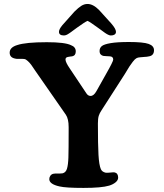

<svg xmlns="http://www.w3.org/2000/svg" viewBox="-20 -919 809 949"><path d="M361.3 -782.7Q354.5 -777.8 345 -770.8Q335.4 -763.7 331.1 -760.5Q326.7 -757.3 320.8 -753.4Q314.9 -749.5 311.5 -747.8Q308.1 -746.1 304 -744.9Q299.8 -743.7 296.4 -743.7Q271.5 -743.7 271.5 -761.7Q271.5 -774.4 288.1 -794.4L347.7 -861.3Q367.7 -881.3 382.3 -890.4Q397 -899.4 412.6 -899.4Q439.9 -899.4 469.2 -870.1L529.8 -803.2Q553.2 -776.4 553.2 -761.7Q553.2 -752.9 546.4 -748.3Q539.6 -743.7 528.3 -743.7Q525.4 -743.7 522.2 -744.4Q519 -745.1 515.1 -747.1Q511.2 -749 508.1 -750.7Q504.9 -752.4 499.3 -756.3Q493.7 -760.3 489.5 -763.4Q485.4 -766.6 477.1 -772.5Q468.8 -778.3 462.9 -782.7Q424.3 -811 412.6 -815.9Q398.4 -809.6 361.3 -782.7ZM456.5 -468.3 503.9 -552.7Q539.6 -615.2 539.6 -624.5Q539.6 -640.1 522 -640.6Q517.6 -641.1 506.6 -641.4Q495.6 -641.6 491.2 -642.6Q483.4 -644 477.8 -649.9Q472.2 -655.8 472.2 -667Q472.2 -682.1 483.2 -691.2Q494.1 -700.2 526.9 -705.8Q559.6 -711.4 617.2 -711.4Q688.5 -711.4 714.8 -701.9Q741.2 -692.4 741.2 -670.9Q741.2 -643.6 714.4 -640.1Q707.5 -638.2 694.1 -637.7Q680.7 -637.2 671.4 -635.7Q661.6 -635.3 654.1 -631.1Q646.5 -627 636 -613.3Q625.5 -599.6 619.6 -590.3Q613.8 -581.1 596.7 -552.7L481.9 -374Q472.2 -359.9 468 -346.4Q463.9 -333 463.9 -308.6Q463.9 -204.1 466.8 -153.6Q469.7 -103 478.5 -83Q484.4 -69.3 502.4 -65.4Q512.2 -64.5 526.4 -66.2Q540.5 -67.9 546.9 -66.9Q564 -62.5 564 -41Q564 -28.3 551.3 -17.8Q538.6 -7.3 519.5 -1.5Q481.9 9.8 393.1 9.8Q304.7 9.8 273.9 2.4Q223.6 -8.8 223.6 -33.7Q223.6 -43 229 -50.5Q234.4 -58.1 243.7 -60.1Q249.5 -61.5 265.1 -61.3Q280.8 -61 290 -62.5Q305.7 -66.9 311 -85Q316.9 -104 318.1 -140.9Q319.3 -177.7 319.3 -272.5Q319.3 -284.7 319.3 -291Q319.3 -331.1 305.7 -351.6L154.3 -569.3Q141.1 -589.4 134.5 -598.4Q127.9 -607.4 117.9 -616.9Q107.9 -626.5 99.6 -627.4Q92.8 -628.4 76.4 -627.9Q60.1 -627.4 54.7 -629.4Q27.8 -634.8 27.8 -658.7Q27.8 -685.1 65.4 -696.3Q107.4 -710.4 211.4 -710.4Q300.8 -710.4 330.6 -695.8Q354.5 -687 354.5 -665Q354.5 -644.5 336.9 -640.6Q335.4 -640.6 327.9 -639.6Q320.3 -638.7 316.4 -637.7Q303.7 -635.7 303.7 -625Q303.7 -611.3 325.2 -580.1L406.7 -458Q415 -444.8 427.7 -444.8Q443.4 -444.8 456.5 -468.3Z"/></svg>

Font: Cooper* SemiBold
Style: Regular
Weight: 600
Designer: Owen Earl
Foundry: indestructible type*
Version: Version 0.001